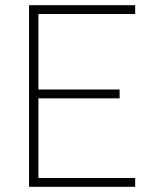

<svg xmlns="http://www.w3.org/2000/svg" viewBox="-20 -720 592 740"><path d="M92 0V-700H501V-666H128V-375H441V-341H128V-34H501V0Z"/></svg>

Font: Titillium Web ExtraLight
Style: Regular
Weight: 275
Version: Version 1.002;PS 57.000;hotconv 1.0.70;makeotf.lib2.5.55311